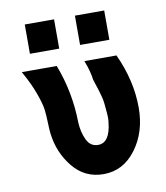

<svg xmlns="http://www.w3.org/2000/svg" viewBox="-78 -732 698 807"><g transform="rotate(-10 271.0 -328.5)"><path d="M82 -542V-667H207V-542ZM296 -542V-667H421V-542ZM35 -472H184Q230 -353 232 -222Q234 -181 249.5 -148Q265 -115 298 -115Q348 -115 357 -199Q360 -217 357.5 -241.5Q355 -266 354 -280.5Q353 -295 347.5 -315Q342 -335 339 -344.5Q336 -354 331 -369Q326 -384 325 -388V-387Q320 -427 302 -472H439Q493 -355 493 -240Q493 -136 438.5 -63Q384 10 300 10Q220 10 169.5 -52Q119 -114 109 -196Q107 -211 106 -244.5Q105 -278 102 -301.5Q99 -325 82.5 -371Q66 -417 35 -472Z"/></g></svg>

Font: Coval
Style: Bold
Weight: 700
Foundry: Context Ltd
Version: Version 001.000